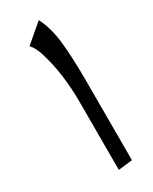

<svg xmlns="http://www.w3.org/2000/svg" viewBox="-180 -712 609 765"><g transform="rotate(-30 125.0 -329.0)"><path d="M188.5 -359.4V2.4L124 9.8V-301.8Q124 -430.7 93.3 -533.2Q82 -573.7 62.5 -595.2L146 -666.5Q172.9 -614.7 180.7 -541.5Q188.5 -468.3 188.5 -359.4Z"/></g></svg>

Font: VizhehAzad
Style: Regular
Weight: 400
Designer: damoon khanjanzadeh
Foundry: http://font-store.ir
Version: Version:0.0.3;RFB:1.2.5;Building:2016-04-04 21:25:54.909891